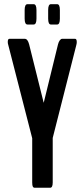

<svg xmlns="http://www.w3.org/2000/svg" viewBox="-20 -885 397 905"><path d="M109.4 -769.5Q96.2 -769.5 96.2 -797.4V-837.4Q96.2 -865.2 109.4 -865.2H138.7Q151.9 -865.2 151.9 -837.4V-797.4Q151.9 -769.5 138.7 -769.5ZM219.7 -769.5Q207 -769.5 207 -797.4V-837.4Q207 -865.2 219.7 -865.2H249.5Q262.2 -865.2 262.2 -837.4V-797.4Q262.2 -769.5 249.5 -769.5ZM144 0Q137.7 0 134.8 -5.1Q131.8 -10.3 131.8 -24.9V-233.4L19 -672.9Q16.6 -680.2 16.6 -687Q16.6 -702.1 24.4 -702.1H96.7Q110.4 -702.1 117.2 -676.3L186 -400.4L253.4 -675.8Q256.3 -687.5 261.7 -694.8Q267.1 -702.1 272.9 -702.1H334Q341.8 -702.1 341.8 -686.5Q341.8 -680.2 339.8 -672.9L228.5 -234.9V-24.9Q228.5 0 216.3 0Z"/></svg>

Font: BenchNine
Style: Bold
Weight: 700
Version: Version 1 ; ttfautohint (v0.92.18-e454-dirty) -l 8 -r 50 -G 